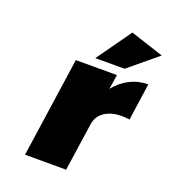

<svg xmlns="http://www.w3.org/2000/svg" viewBox="-141 -884 878 988"><g transform="rotate(20 298.0 -390.0)"><path d="M109.9 0 189 -546.9H414.1L401.9 -466.8Q436.5 -510.3 482.9 -533.7Q529.3 -557.1 582 -557.1L553.2 -354Q478.5 -365.2 429.4 -340.1Q380.4 -314.9 373 -261.2L335 0ZM279.8 -590.8 414.1 -779.8 596.2 -720.2 439.9 -590.8Z"/></g></svg>

Font: Trueno Black
Style: Italic
Weight: 900
Designer: Julieta Ulanovsky
Foundry: Julieta Ulanovsky
Version: Version 3.001b | FøM Fix